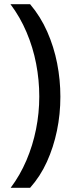

<svg xmlns="http://www.w3.org/2000/svg" viewBox="-20 -716 345 919"><path d="M31 183Q76 123 106.5 51.5Q137 -20 152.5 -97.5Q168 -175 168 -254Q168 -333 153 -411Q138 -489 107 -562Q76 -635 30 -696H124Q174 -637 206 -564.5Q238 -492 253.5 -413Q269 -334 269 -253Q269 -169 252.5 -90Q236 -11 204.5 58.5Q173 128 124 183Z"/></svg>

Font: Noto Sans Syriac Eastern Medium
Style: Regular
Weight: 500
Designer: Patrick Giasson and the Monotype Design Team
Foundry: Monotype Imaging Inc.
Version: Version 3.001